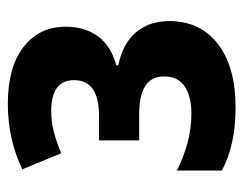

<svg xmlns="http://www.w3.org/2000/svg" viewBox="-84 -512 607 478"><g transform="rotate(-90 219.0 -273.5)"><path d="M189 10Q97 10 33 -24V-136Q67 -119 102.5 -109.5Q138 -100 174 -100Q219 -100 243.5 -117.5Q268 -135 267 -168Q268 -230 173 -230H108V-330H169Q258 -330 258 -392Q258 -449 181 -449Q155 -449 129.5 -442.5Q104 -436 76 -424L36 -521Q111 -557 199 -557Q290 -557 340.5 -518Q391 -479 391 -413Q391 -365 367 -332.5Q343 -300 295 -287V-282Q349 -271 377 -238Q405 -205 405 -155Q405 -78 348 -34Q291 10 189 10Z"/></g></svg>

Font: Noto Sans Condensed
Style: Bold
Weight: 700
Width: 3
Designer: Monotype Design Team
Foundry: Monotype Imaging Inc.
Version: Version 2.013; ttfautohint (v1.8.4.7-5d5b)